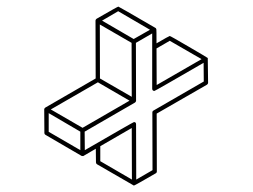

<svg xmlns="http://www.w3.org/2000/svg" viewBox="-20 -673 772 587"><path d="M390.1 -106H388.2Q388.2 -106.4 387.5 -106.7Q386.7 -106.9 276.4 -170.9Q273.4 -172.9 273.4 -176.8L272.9 -218.3L234.4 -195.8Q231 -195.8 229.5 -196.3L119.1 -260.7Q115.7 -262.7 115.7 -266.1L115.2 -338.4Q115.2 -341.8 118.7 -344.2L272.5 -433.1L272 -610.4Q272.5 -613.8 275.4 -615.7Q339.8 -652.8 341.8 -652.8Q343.3 -652.8 455.6 -587.4H456.1Q456.1 -586.9 456.3 -586.7Q456.5 -586.4 457 -585.7Q457.5 -585 458 -583.7Q458.5 -582.5 458.5 -540.5Q497.1 -563 499 -563Q501 -563 557.4 -530Q613.8 -497.1 615.2 -495.6Q615.7 -492.2 616.2 -419.9Q616.2 -416.5 612.8 -414.1L459 -325.7L459.5 -148.9Q459.5 -145 456.1 -143.1Q392.1 -106 390.1 -106ZM459 -413.1 596.2 -492.2 499 -548.3 458.5 -524.9ZM388.7 -553.7 438.5 -582 341.3 -638.7 292 -609.9ZM382.8 -377 382.3 -542 285.2 -598.1 285.6 -433.1ZM225.6 -213.9V-270.5L128.9 -327.1V-270ZM232.4 -282.2 376 -365.2 279.3 -421.4 135.3 -338.4ZM383.3 -124 382.8 -281.7 286.6 -226.1V-180.2ZM396.5 -124 446.3 -152.8 445.8 -329.1Q445.8 -333 449.2 -335L603 -423.8L602.5 -481Q454.1 -395 452.1 -395Q445.8 -395 445.3 -401.4V-570.8L395.5 -542L396 -364.7Q395.5 -361.3 392.6 -359.4L238.8 -270.5L239.3 -213.9Q387.7 -299.8 389.6 -299.8Q396 -299.8 396 -293Z"/></svg>

Font: 3D Isometric
Style: Regular
Weight: 400
Designer: GGBotNet
Version: 1.10